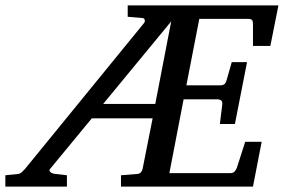

<svg xmlns="http://www.w3.org/2000/svg" viewBox="-73 -691 1051 711"><path d="M309.1 -306.2H502L561 -611.8ZM928.2 -521H863.8V-602.1Q863.8 -612.8 860.1 -616.9Q856.4 -621.1 845.2 -621.1H665L617.2 -375H742.2Q752.4 -375 757.8 -379.2Q763.2 -383.3 766.1 -394L785.2 -460.9H841.8L796.9 -231.9H741.2L750 -303.2Q752.9 -323.2 731 -323.2H606.9L554.2 -49.8H779.8Q789.6 -49.8 795.2 -55.4Q800.8 -61 804.2 -69.8L835 -166H896L863.8 0H375V-42L436 -46.9Q445.3 -47.9 449.7 -54.2Q454.1 -60.5 455.1 -65.9L492.2 -252.9H267.1L112.8 -65.9Q107.4 -60.1 113.3 -54.2Q119.1 -48.3 131.8 -46.9L174.8 -42V0H-53.2V-42L-4.9 -46.9Q2 -47.9 7.6 -53.2Q13.2 -58.6 20 -65.9L459 -604Q464.4 -609.9 463.1 -616.5Q461.9 -623 456.1 -624L399.9 -628.9V-670.9H958Z"/></svg>

Font: Charis SIL Phon
Style: Italic
Weight: 400
Italic angle: -11°
Foundry: SIL International
Version: Version 5.000